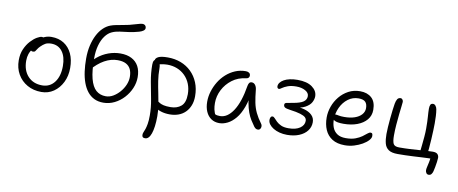

<svg xmlns="http://www.w3.org/2000/svg" viewBox="-81 -1114 4136 1735"><g transform="rotate(10 1987.0 -246.0)"><path d="M311 12Q238 12 181.5 -20Q125 -52 93 -108Q61 -164 61 -236Q61 -294 81 -339Q101 -384 130 -415.5Q159 -447 187 -463Q215 -479 231 -479Q239 -479 244.5 -477Q250 -475 253 -470.5Q256 -466 256 -458Q256 -442 250 -430Q244 -418 224 -405Q189 -382 168 -357.5Q147 -333 137.5 -305Q128 -277 128 -243Q128 -154 177 -101Q226 -48 308 -48Q379 -48 421 -103.5Q463 -159 463 -252Q463 -337 426.5 -385.5Q390 -434 325 -434Q291 -434 270.5 -422Q250 -410 230 -390Q214 -374 207 -361.5Q200 -349 193.5 -341.5Q187 -334 174 -334Q161 -334 154.5 -341Q148 -348 148 -363Q148 -383 162 -406Q176 -429 200 -449Q224 -469 254 -481.5Q284 -494 317 -494Q383 -494 431 -463.5Q479 -433 505 -377.5Q531 -322 531 -246Q531 -173 502 -114.5Q473 -56 423.5 -22Q374 12 311 12Z M879 10Q831 10 794.5 -8Q758 -26 732 -59Q706 -92 689.5 -137.5Q673 -183 665.5 -238.5Q658 -294 658 -356Q658 -421 670.5 -475.5Q683 -530 705 -573Q727 -616 757 -645Q787 -674 822 -687Q843 -695 871 -700.5Q899 -706 930 -711.5Q961 -717 988 -723Q1032 -734 1061.5 -743.5Q1091 -753 1106 -753Q1115 -753 1122.5 -749.5Q1130 -746 1135 -738.5Q1140 -731 1140 -720Q1140 -706 1126 -695.5Q1112 -685 1088 -678Q1039 -664 995 -658.5Q951 -653 913.5 -648Q876 -643 845 -629Q811 -614 784.5 -578Q758 -542 743.5 -489.5Q729 -437 729 -372Q729 -255 747.5 -184.5Q766 -114 802 -82.5Q838 -51 891 -51Q926 -51 958.5 -70Q991 -89 1018 -120Q1045 -151 1060.5 -187.5Q1076 -224 1076 -260Q1076 -302 1062 -331Q1048 -360 1018.5 -375.5Q989 -391 942 -391Q881 -391 821.5 -358Q762 -325 703 -256L671 -287Q702 -341 747.5 -378.5Q793 -416 847 -435.5Q901 -455 957 -455Q1017 -455 1059.5 -433Q1102 -411 1124 -370Q1146 -329 1146 -270Q1146 -218 1125 -168.5Q1104 -119 1067 -78.5Q1030 -38 981.5 -14Q933 10 879 10Z M1489 10Q1444 10 1408.5 -1.5Q1373 -13 1352 -30.5Q1331 -48 1331 -67Q1331 -78 1335 -85Q1339 -92 1351 -92Q1360 -92 1367.5 -86.5Q1375 -81 1387 -74Q1399 -67 1421.5 -61.5Q1444 -56 1484 -56Q1544 -56 1581.5 -88Q1619 -120 1619 -197Q1619 -249 1602 -291.5Q1585 -334 1554 -365Q1523 -396 1481.5 -412.5Q1440 -429 1391 -429Q1365 -429 1339.5 -423.5Q1314 -418 1299 -418Q1290 -418 1283.5 -422Q1277 -426 1274 -433Q1271 -440 1271 -447Q1271 -467 1297 -480.5Q1323 -494 1384 -494Q1449 -494 1504 -473Q1559 -452 1600 -412Q1641 -372 1664 -316Q1687 -260 1687 -191Q1687 -143 1672 -105.5Q1657 -68 1630.5 -42Q1604 -16 1568 -3Q1532 10 1489 10ZM1308 261Q1298 261 1291.5 258.5Q1285 256 1282 249.5Q1279 243 1279 233Q1279 221 1284.5 209Q1290 197 1296.5 178.5Q1303 160 1308.5 129.5Q1314 99 1314 50Q1314 -22 1299.5 -97Q1285 -172 1270.5 -250Q1256 -328 1256 -406Q1256 -432 1264.5 -444Q1273 -456 1289 -456Q1301 -456 1309 -446Q1317 -436 1321.5 -420Q1326 -404 1326 -384Q1326 -324 1334.5 -269.5Q1343 -215 1354 -163.5Q1365 -112 1373.5 -60.5Q1382 -9 1382 46Q1382 98 1376.5 138.5Q1371 179 1361.5 206Q1352 233 1338.5 247Q1325 261 1308 261Z M1943 10Q1900 10 1868.5 -11.5Q1837 -33 1820 -72Q1803 -111 1803 -163Q1803 -210 1817.5 -257.5Q1832 -305 1858 -347.5Q1884 -390 1921 -423Q1958 -456 2003 -475Q2048 -494 2100 -494Q2118 -494 2130 -485.5Q2142 -477 2142 -460Q2142 -449 2135 -441Q2128 -433 2112 -431Q2040 -423 1986.5 -382.5Q1933 -342 1903.5 -284Q1874 -226 1874 -163Q1874 -131 1879.5 -104.5Q1885 -78 1905 -36L1859 -93Q1881 -69 1896 -61.5Q1911 -54 1939 -54Q2007 -54 2059.5 -134Q2112 -214 2137 -367Q2140 -384 2147.5 -394Q2155 -404 2170 -404Q2190 -404 2203 -386Q2216 -368 2218 -338Q2224 -277 2233.5 -229Q2243 -181 2263 -139Q2283 -97 2317 -51Q2324 -42 2325 -32Q2326 -22 2323 -13Q2320 -4 2313.5 1.5Q2307 7 2298 7Q2285 7 2277 1.5Q2269 -4 2261 -14Q2242 -40 2225 -67.5Q2208 -95 2194.5 -131.5Q2181 -168 2172 -219Q2163 -270 2161 -342L2187 -341Q2176 -245 2151 -177.5Q2126 -110 2091.5 -69Q2057 -28 2018.5 -9Q1980 10 1943 10Z M2565 8Q2528 8 2495.5 -0.5Q2463 -9 2438.5 -24Q2414 -39 2400 -58Q2386 -77 2386 -98Q2386 -112 2391.5 -122.5Q2397 -133 2409 -133Q2419 -133 2429.5 -121Q2440 -109 2456.5 -93Q2473 -77 2499 -65Q2525 -53 2567 -53Q2634 -53 2672 -79Q2710 -105 2710 -145Q2710 -164 2696.5 -177Q2683 -190 2649 -200.5Q2615 -211 2554 -219Q2517 -224 2505 -232Q2493 -240 2493 -256Q2493 -271 2509.5 -275Q2526 -279 2569 -286Q2634 -297 2662 -316.5Q2690 -336 2690 -369Q2690 -399 2656 -418Q2622 -437 2574 -437Q2526 -437 2494.5 -425Q2463 -413 2446 -400.5Q2429 -388 2422 -388Q2414 -388 2409 -394Q2404 -400 2404 -409Q2404 -427 2416 -443Q2428 -459 2450 -471.5Q2472 -484 2503.5 -491Q2535 -498 2574 -498Q2661 -498 2708.5 -463.5Q2756 -429 2756 -378Q2756 -352 2741 -323.5Q2726 -295 2686.5 -273Q2647 -251 2573 -245L2569 -258Q2629 -260 2675.5 -247.5Q2722 -235 2748.5 -209Q2775 -183 2775 -144Q2775 -100 2748.5 -65.5Q2722 -31 2674.5 -11.5Q2627 8 2565 8Z M3095 10Q3024 10 2979 -18.5Q2934 -47 2912.5 -96.5Q2891 -146 2891 -210Q2891 -260 2909 -310.5Q2927 -361 2961 -402.5Q2995 -444 3042.5 -469.5Q3090 -495 3149 -495Q3215 -495 3254.5 -459Q3294 -423 3294 -349Q3294 -296 3262 -258Q3230 -220 3175 -199.5Q3120 -179 3050 -179Q2988 -179 2965.5 -194Q2943 -209 2943 -227Q2943 -238 2948.5 -243.5Q2954 -249 2968 -249Q2979 -249 2996 -245Q3013 -241 3046 -241Q3101 -241 3141.5 -255Q3182 -269 3204.5 -294.5Q3227 -320 3227 -353Q3227 -391 3208.5 -410Q3190 -429 3146 -429Q3092 -429 3049.5 -397Q3007 -365 2982.5 -313Q2958 -261 2958 -201Q2958 -161 2971 -128Q2984 -95 3013.5 -75Q3043 -55 3092 -55Q3145 -55 3180.5 -68.5Q3216 -82 3239.5 -99Q3263 -116 3278.5 -129.5Q3294 -143 3307 -143Q3318 -143 3322 -136Q3326 -129 3326 -114Q3326 -96 3306.5 -74.5Q3287 -53 3254 -34Q3221 -15 3180 -2.5Q3139 10 3095 10Z M3888 141Q3873 141 3865.5 129Q3858 117 3858 104Q3858 92 3862.5 73Q3867 54 3872 30.5Q3877 7 3879 -17L3911 -7Q3891 -7 3861.5 -6Q3832 -5 3796.5 -3Q3761 -1 3723.5 1Q3686 3 3649 4Q3612 5 3580 5Q3523 5 3495 -15Q3467 -35 3458 -71Q3449 -107 3449 -155Q3449 -181 3451.5 -219.5Q3454 -258 3458 -300Q3462 -342 3466.5 -379Q3471 -416 3475 -438Q3480 -466 3490 -481.5Q3500 -497 3521 -497Q3530 -497 3537 -487.5Q3544 -478 3544 -467Q3544 -460 3540 -428Q3536 -396 3531 -350Q3526 -304 3522 -253Q3518 -202 3518 -155Q3518 -101 3529.5 -78.5Q3541 -56 3583 -56Q3637 -56 3680.5 -58.5Q3724 -61 3760 -63.5Q3796 -66 3827.5 -68.5Q3859 -71 3889 -71Q3921 -71 3933.5 -57.5Q3946 -44 3946 -24Q3946 -10 3942.5 14.5Q3939 39 3934.5 63Q3930 87 3926 102Q3922 118 3913 129.5Q3904 141 3888 141ZM3774 -31Q3778 -66 3782.5 -107Q3787 -148 3790.5 -189.5Q3794 -231 3794 -266Q3794 -301 3793 -327.5Q3792 -354 3790.5 -375Q3789 -396 3788 -413.5Q3787 -431 3787 -447Q3787 -469 3793 -483Q3799 -497 3818 -497Q3831 -497 3841 -484Q3851 -471 3854 -454Q3859 -425 3860.5 -392.5Q3862 -360 3862 -326Q3862 -300 3860.5 -260.5Q3859 -221 3856.5 -177.5Q3854 -134 3850.5 -95.5Q3847 -57 3844 -34Z"/></g></svg>

Font: Shantell Sans Light
Style: Regular
Weight: 300
Designer: Stephen Nixon, Anya Danilova, Shantell Martin
Foundry: Arrow Type
Version: Version 1.011;[c5ecc13dd]